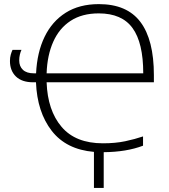

<svg xmlns="http://www.w3.org/2000/svg" viewBox="-20 -745 839 951"><path d="M469.7 -724.6Q608.9 -724.6 675.5 -636.2Q742.2 -547.9 742.2 -372.6V-337.4H210.9Q215.8 -197.8 285.2 -116.5Q354.5 -35.2 489.7 -35.2Q551.3 -35.2 599.9 -45.4Q648.4 -55.7 688.5 -69.3V-23.4Q606.9 7.8 493.7 8.8V186H445.3V7.3Q308.1 -4.4 236.1 -97.2Q164.1 -189.9 158.2 -337.4H144.5Q88.4 -337.4 58.8 -366.2Q29.3 -395 29.3 -442.9Q29.3 -460 33.2 -473.9Q37.1 -487.8 42 -498H86.4Q81.5 -487.8 78.4 -474.4Q75.2 -460.9 75.2 -445.8Q75.2 -416.5 93.5 -399.2Q111.8 -381.8 147.9 -381.8H158.7Q163.6 -485.4 200.7 -562.3Q237.8 -639.2 305.4 -681.9Q373 -724.6 469.7 -724.6ZM469.2 -678.7Q386.2 -678.7 329.8 -641.8Q273.4 -605 243.7 -538.1Q213.9 -471.2 210.9 -381.8H689.5Q689.5 -532.7 636.7 -605.7Q584 -678.7 469.2 -678.7Z"/></svg>

Font: Open Sans Light
Style: Regular
Weight: 300
Designer: Monotype Design Team
Foundry: Monotype Imaging Inc.
Version: Version 3.000; ttfautohint (v1.8.4)